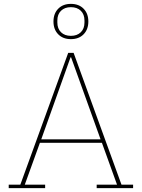

<svg xmlns="http://www.w3.org/2000/svg" viewBox="-20 -971 731 991"><path d="M25 -18H85L332 -698H360L607 -18H667V0H479V-18H584L506 -234H186L108 -18H213V0H25ZM193 -252H499L347 -675H344ZM346 -786Q378 -786 397 -804.5Q416 -823 416 -855V-865Q416 -897 397 -915.5Q378 -934 346 -934Q314 -934 295 -915.5Q276 -897 276 -865V-855Q276 -823 295 -804.5Q314 -786 346 -786ZM346 -769Q305 -769 280.5 -794Q256 -819 256 -860Q256 -901 280.5 -926Q305 -951 346 -951Q387 -951 411.5 -926Q436 -901 436 -860Q436 -819 411.5 -794Q387 -769 346 -769Z"/></svg>

Font: IBM Plex Serif Thin
Style: Regular
Weight: 100
Designer: Mike Abbink, Paul van der Laan, Pieter van Rosmalen
Foundry: Bold Monday
Version: Version 3.001